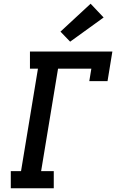

<svg xmlns="http://www.w3.org/2000/svg" viewBox="-20 -1012 640 1032"><path d="M38 0V-92H93L184 -643H141V-735H584L558 -576H460L471 -643H292L201 -92H269V0ZM357 -788 305 -842 467 -992 537 -918Z"/></svg>

Font: Iosevka Curly Slab SmBdEx
Style: Italic
Weight: 600
Width: 7
Italic angle: -9°
Monospace: yes
Designer: Belleve Invis
Foundry: Belleve Invis
Version: Version 11.1.0; ttfautohint (v1.8.3)